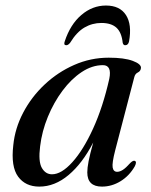

<svg xmlns="http://www.w3.org/2000/svg" viewBox="-20 -665 544 694"><path d="M396.5 -122Q384.5 -75.5 387.2 -59.8Q390 -44 403.5 -44Q413 -44 424 -51Q435 -58 451.5 -76.5Q461.5 -86 467.5 -83.5Q475.5 -80 467 -63.5Q447.5 -29.5 415.8 -10Q384 9.5 348.5 9.5Q295.5 9.5 295.5 -42Q295.5 -57.5 300.2 -82.2Q305 -107 317 -150Q278 -74.5 228 -32.5Q178 9.5 122 9.5Q72 9.5 45.5 -26.5Q19 -62.5 28 -140Q34 -201 63.8 -257.8Q93.5 -314.5 141 -359.2Q188.5 -404 248 -430.2Q307.5 -456.5 373 -456.5Q429 -456.5 459.8 -445Q490.5 -433.5 489.5 -419.5Q488.5 -408 478.5 -403.2Q468.5 -398.5 465.5 -386.5ZM125 -136Q118 -81.5 131.2 -58.2Q144.5 -35 168 -35Q202 -35 241.5 -78.8Q281 -122.5 316.5 -200.2Q352 -278 375 -380Q385 -429.5 352 -429.5Q313 -429.5 275.2 -404.5Q237.5 -379.5 206 -337.2Q174.5 -295 153 -242.8Q131.5 -190.5 125 -136ZM346.5 -582Q313.5 -582 285.2 -565.5Q257 -549 233.5 -510.5Q226.5 -501.5 219.5 -501.5Q209 -501.5 214 -515.5Q234 -576.5 274 -610.8Q314 -645 363 -645Q413 -645 435.2 -610.8Q457.5 -576.5 446.5 -515.5Q443.5 -501.5 432.5 -501.5Q425.5 -501.5 423.5 -510.5Q419.5 -548 400.8 -565Q382 -582 346.5 -582Z"/></svg>

Font: Fraunces 72pt S000
Style: Italic
Weight: 400
Italic angle: -16°
Version: Version 1.000; ttfautohint (v1.8.3)